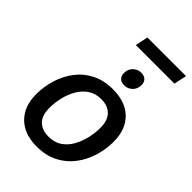

<svg xmlns="http://www.w3.org/2000/svg" viewBox="-267 -1031 1150 1150"><g transform="rotate(45 307.5 -456.5)"><path d="M47 -211Q47 -276 66 -337.5Q85 -399 123 -449Q161 -499 218.5 -528Q276 -557 352 -557Q459 -557 518 -498.5Q577 -440 577 -338Q577 -273 558 -211.5Q539 -150 501 -100Q463 -50 405.5 -20.5Q348 9 271 9Q165 9 106 -50Q47 -109 47 -211ZM161 -209Q161 -145 192.5 -114Q224 -83 279 -83Q329 -83 363.5 -106.5Q398 -130 419.5 -168.5Q441 -207 451.5 -252Q462 -297 462 -340Q462 -403 430.5 -434.5Q399 -466 344 -466Q296 -466 261 -442.5Q226 -419 204 -380.5Q182 -342 171.5 -297Q161 -252 161 -209ZM383 -621Q356 -621 342.5 -635Q329 -649 329 -672Q329 -706 351 -726.5Q373 -747 400 -747Q428 -747 441.5 -733Q455 -719 455 -696Q455 -662 433.5 -641.5Q412 -621 383 -621ZM278 -922H605L588 -841H261Z"/></g></svg>

Font: Kufam Medium
Style: Italic
Weight: 500
Italic angle: -11°
Designer: Artur Schmal
Foundry: Original Type
Version: Version 1.301; ttfautohint (v1.8.3)